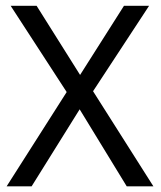

<svg xmlns="http://www.w3.org/2000/svg" viewBox="-20 -660 568 679"><path d="M522.5 -1H428.2L261.7 -273.4L91.8 -1H3.4L215.8 -334.5L17.6 -639.6H109.4L263.2 -395L418.5 -639.6H507.3L309.1 -337.4Z"/></svg>

Font: XL-Viking
Style: Regular
Weight: 400
Foundry: Ascender Corporation
Version: Version 1.10 March 23, 2015